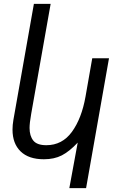

<svg xmlns="http://www.w3.org/2000/svg" viewBox="-20 -810 640 997"><path d="M208 17Q129 17 87 -23.8Q45 -64.5 45 -137Q45 -161 49.5 -187L156 -790H243L142 -219Q133.5 -171 133.5 -145.5Q133.5 -104.5 152.8 -80.2Q172 -56 220.5 -56Q303 -56 353.5 -125.5Q404 -195 424 -308L459 -507.5H546L427 167H340L383.5 -69.5Q340.5 -23.5 301 -3.2Q261.5 17 208 17Z"/></svg>

Font: JuliaMono Italic
Style: Regular
Weight: 400
Italic angle: -9°
Monospace: yes
Designer: cormullion
Foundry: corm
Version: Version 0.049; ttfautohint (v1.8.4)